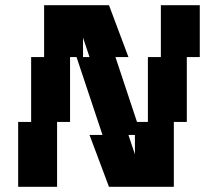

<svg xmlns="http://www.w3.org/2000/svg" viewBox="-20 -720 790 740"><path d="M600 -500H550V-250H508L425 -500H475L400 -700H150V-500H100V-250H50V0H200V-250H250V-500H275L375 -200H325L400 0H650V-250H700V-500H750V-700H600ZM300 -500V-575L325 -500ZM475 -200H500V-125Z"/></svg>

Font: LS-VG5000 Bold Shifted
Style: Regular
Weight: 400
Designer: Justin Bihan, 2021
Foundry: Justin Bihan, 2021
Version: Version 1.000;Glyphs 3.1.2 (3151)